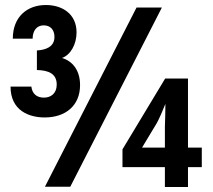

<svg xmlns="http://www.w3.org/2000/svg" viewBox="-20 -744 848 765"><path d="M158 -276C240 -276 299 -322 299 -405C299 -465 268 -501 227 -513C261 -525 285 -567 285 -615C285 -687 230 -724 163 -724C87 -724 31 -676 31 -590H110C110 -621 126 -643 154 -643C181 -643 197 -625 197 -597C197 -557 162 -545 127 -543V-465C174 -464 206 -450 206 -407C206 -371 182 -355 155 -355C126 -355 108 -371 105 -399H22C22 -303 96 -276 158 -276ZM159 0H260L625 -714H524ZM637 1H729V-78H784V-156H729V-431H638L468 -149V-78H637ZM546 -156 605 -254C613 -268 631 -309 639 -330C639 -300 638 -269 637 -239V-156Z"/></svg>

Font: Kathrein 77 Bold Condensed
Style: Regular
Weight: 700
Width: 3
Designer: Lazydogs Typefoundry, based on Open Sans by Ascender Corporation
Foundry: Lazydogs Typefoundry
Version: Version 1.003;PS 001.003;hotconv 1.0.88;makeotf.lib2.5.64775